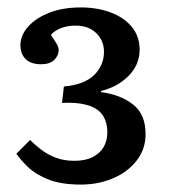

<svg xmlns="http://www.w3.org/2000/svg" viewBox="-20 -859 461 517"><path d="M198 -362Q144 -362 109.5 -376Q75 -390 55 -409.5Q35 -429 24 -445L61 -482Q74 -469 91 -456Q108 -443 130 -434.5Q152 -426 180 -426Q210 -426 229.5 -436Q249 -446 259 -463Q269 -480 269 -502Q269 -531 256 -549.5Q243 -568 215.5 -576Q188 -584 147 -582L152 -626Q207 -631 233.5 -657Q260 -683 260 -720Q260 -749 239.5 -769.5Q219 -790 183 -790Q161 -790 143.5 -783Q126 -776 117 -765Q126 -752 132 -742Q138 -732 138 -725Q138 -709 126 -697.5Q114 -686 91 -686Q63 -686 49 -700Q35 -714 35 -737Q35 -764 56 -787.5Q77 -811 113.5 -825Q150 -839 197 -839Q242 -839 278 -825.5Q314 -812 335 -786.5Q356 -761 356 -725Q356 -685 326.5 -655Q297 -625 252 -614V-611Q305 -604 338.5 -577.5Q372 -551 372 -498Q372 -457 347.5 -426Q323 -395 283.5 -378.5Q244 -362 198 -362Z"/></svg>

Font: Literata 18pt Medium
Style: Regular
Weight: 500
Designer: Latin by Veronika Burian and Jose Scaglione. Greek by Irene Vlachou. Cyrillic by Vera Evstafieva.
Foundry: TypeTogether
Version: Version 3.103;gftools[0.9.29]